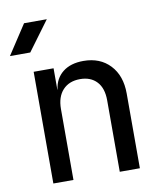

<svg xmlns="http://www.w3.org/2000/svg" viewBox="-99 -860 786 931"><g transform="rotate(-10 294.0 -395.0)"><path d="M88 0V-550H186V-445H187Q194 -499 232.5 -529.5Q271 -560 334 -560Q416 -560 465 -508Q514 -456 514 -368V0H415V-352Q415 -412 385 -444Q355 -476 303 -476Q249 -476 218 -442.5Q187 -409 187 -349V0ZM-12 -645 83 -790H195L88 -645Z"/></g></svg>

Font: JetBrainsMono NFM Medium
Style: Regular
Weight: 500
Monospace: yes
Designer: Philipp Nurullin, Konstantin Bulenkov
Foundry: JetBrains
Version: Version 2.304; ttfautohint (v1.8.4.7-5d5b);Nerd Fonts 3.3.0